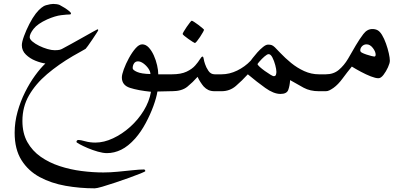

<svg xmlns="http://www.w3.org/2000/svg" viewBox="-20 -477 2115 1004"><path d="M739.7 418Q739.7 419.9 716.1 429.7Q692.4 439.5 656.2 452.4Q620.1 465.3 582.3 478Q544.4 490.7 514.9 499.3Q485.4 507.8 475.6 507.8Q397.5 507.8 322.8 494.6Q248 481.4 188 449.2Q127.9 417 92.3 360.4Q56.6 303.7 56.6 217.3Q56.6 161.6 71.8 107.4Q86.9 53.2 111.1 4.9Q135.3 -43.5 163.3 -82Q191.4 -120.6 217.3 -145Q194.3 -147.9 165.5 -159.4Q136.7 -170.9 115.5 -191.4Q94.2 -211.9 94.2 -240.7Q94.2 -257.3 105.5 -288.1Q116.7 -318.8 133.5 -351.6Q150.4 -384.3 167 -405.8Q196.3 -442.9 220.7 -449.7Q245.1 -456.5 258.3 -456.5Q266.6 -456.5 276.4 -455.1Q286.1 -453.6 291.5 -451.2Q303.2 -445.3 317.1 -436.5Q331.1 -427.7 341.1 -419.4Q351.1 -411.1 351.1 -407.2Q351.1 -401.4 345.2 -401.4Q331.1 -401.4 300 -397.7Q269 -394 226.6 -375.5Q176.3 -352.5 155.8 -326.2Q135.3 -299.8 135.3 -282.7Q135.3 -272 149.4 -260Q163.6 -248 184.8 -237.5Q206.1 -227.1 228 -220.7Q250 -214.4 265.6 -214.4Q269.5 -214.4 281.7 -215.1Q293.9 -215.8 303.2 -220.7Q322.8 -231 353.5 -248Q384.3 -265.1 415.3 -282.5Q446.3 -299.8 467.5 -311.8Q488.8 -323.7 489.7 -323.7Q493.7 -323.7 493.7 -319.3Q493.7 -317.4 484.4 -303Q475.1 -288.6 462.6 -270Q450.2 -251.5 439.9 -237.3Q429.7 -223.1 427.7 -221.7Q423.3 -218.3 404.3 -208.3Q385.3 -198.2 361.3 -184.1Q286.1 -140.1 226.3 -89.4Q166.5 -38.6 131.8 21.5Q97.2 81.5 97.2 155.3Q97.2 219.7 123 265.9Q148.9 312 192.9 342.8Q236.8 373.5 292 391.6Q347.2 409.7 406.2 417.2Q465.3 424.8 520.5 424.8Q555.7 424.8 596.4 420.9Q637.2 417 673.8 413.1Q710.4 409.2 731.9 409.2Q739.7 409.2 739.7 418Z M908.7 -44.4Q908.7 -27.8 902.6 -13.9Q896.5 0 870.1 0L803.2 1.5Q798.3 33.2 782.2 77.4Q766.1 121.6 741.9 166.7Q717.8 211.9 687.5 246.6Q650.4 288.1 613.8 305.9Q577.1 323.7 539.6 323.7Q518.6 323.7 491.5 315.9Q464.4 308.1 439 297.4Q413.6 286.6 396.7 277.3Q379.9 268.1 379.9 265.6Q379.9 254.9 391.1 254.9Q400.9 254.9 425.5 261.7Q450.2 268.6 478.5 268.6Q523.4 268.6 571 246.3Q618.7 224.1 660.6 186.5Q702.6 148.9 731.7 101.3Q760.7 53.7 769.5 2.9Q702.1 -3.9 659.7 -17.6Q617.2 -31.2 617.2 -72.3Q617.2 -86.4 627.4 -114.7Q637.7 -143.1 654.1 -173.1Q670.4 -203.1 688.7 -224.1Q707 -245.1 723.6 -245.1Q742.2 -245.1 757.6 -228.8Q772.9 -212.4 784.2 -187.5Q795.4 -162.6 801.5 -135.7Q807.6 -108.9 807.6 -88.4H870.1Q896.5 -88.4 902.6 -74.7Q908.7 -61 908.7 -44.4ZM766.6 -89.8Q766.6 -103 755.9 -118.7Q745.1 -134.3 730 -145.3Q714.8 -156.2 701.7 -156.2Q688 -156.2 680.9 -145.5Q673.8 -134.8 673.8 -120.6Q673.8 -110.8 696.8 -100.8Q719.7 -90.8 766.6 -89.8Z M1169.4 -44.4Q1169.4 -27.8 1163.3 -13.9Q1157.2 0 1130.4 0H1103Q1083.5 0 1069.8 -6.3Q1056.2 -12.7 1044.9 -24.9Q1037.6 -33.2 1028.1 -47.9Q1018.6 -62.5 1013.2 -75.2Q988.3 -46.9 959.5 -23.4Q930.7 0 878.4 0H852.5Q825.7 0 819.6 -13.9Q813.5 -27.8 813.5 -44.4Q813.5 -61 819.6 -74.7Q825.7 -88.4 852.5 -88.4H878.4Q926.3 -88.4 955.6 -102.3Q984.9 -116.2 1001 -134.8Q1017.1 -153.3 1025.4 -167.2Q1033.7 -181.2 1039.1 -181.2Q1043.5 -181.2 1045.2 -169.2Q1046.9 -157.2 1052.2 -142.1Q1057.6 -125 1069.8 -106.7Q1082 -88.4 1103 -88.4H1130.4Q1157.2 -88.4 1163.3 -74.7Q1169.4 -61 1169.4 -44.4ZM1046.9 -321.3Q1046.9 -318.8 1040.8 -307.9Q1034.7 -296.9 1026.1 -283.9Q1017.6 -271 1009.8 -261.5Q1002 -252 999 -252Q997.6 -252 987.5 -258.3Q977.5 -264.6 965.3 -273.2Q953.1 -281.7 944.1 -289.3Q935.1 -296.9 935.1 -299.3Q935.1 -302.2 941.4 -313Q947.8 -323.7 956.5 -336.7Q965.3 -349.6 972.9 -359.1Q980.5 -368.7 982.4 -368.7Q985.4 -368.7 995.6 -362.1Q1005.9 -355.5 1017.6 -346.7Q1029.3 -337.9 1038.1 -330.3Q1046.9 -322.8 1046.9 -321.3Z M1713.4 -44.4Q1713.4 -27.8 1707 -13.9Q1700.7 0 1674.3 0H1647.9Q1601.6 0 1568.1 -18.1Q1534.7 -36.1 1497.1 -58.1Q1495.1 -27.8 1487.3 -6.8Q1479.5 14.2 1446.8 14.2Q1411.1 14.2 1367.4 -17.1Q1323.7 -48.3 1275.9 -88.4Q1245.6 -55.2 1213.6 -27.6Q1181.6 0 1138.2 0H1112.3Q1085.4 0 1079.3 -13.9Q1073.2 -27.8 1073.2 -44.4Q1073.2 -61 1079.3 -74.7Q1085.4 -88.4 1112.3 -88.4H1138.2Q1180.2 -88.4 1220.5 -108.2Q1260.7 -127.9 1290.5 -159.2Q1291.5 -160.6 1301.5 -173.8Q1311.5 -187 1325.9 -203.1Q1340.3 -219.2 1355.5 -231.4Q1370.6 -243.7 1381.8 -243.7Q1393.1 -243.7 1400.4 -241.2Q1407.7 -238.8 1417.5 -229.5Q1427.2 -220.2 1446.3 -199.7Q1470.7 -173.8 1502.2 -147.9Q1533.7 -122.1 1570.8 -105.2Q1607.9 -88.4 1647.9 -88.4H1674.3Q1700.7 -88.4 1707 -74.7Q1713.4 -61 1713.4 -44.4ZM1425.3 -101.1Q1425.3 -114.3 1419.4 -136.5Q1413.6 -158.7 1404.5 -176.3Q1395.5 -193.8 1384.8 -193.8Q1377 -193.8 1363 -181.6Q1349.1 -169.4 1337.9 -156.5Q1326.7 -143.6 1326.7 -142.1Q1326.7 -137.7 1337.9 -127.4Q1349.1 -117.2 1364.7 -106Q1380.4 -94.7 1393.8 -86.7Q1407.2 -78.6 1411.1 -78.6Q1420.9 -78.6 1423.1 -86.7Q1425.3 -94.7 1425.3 -101.1Z M2018.6 -159.2Q2018.6 -147 2008.8 -125.2Q1999 -103.5 1985.4 -85.7Q1971.7 -67.9 1959 -67.9Q1943.8 -67.9 1918.9 -77.6Q1894 -87.4 1867.4 -101.6Q1840.8 -115.7 1819.8 -128.9Q1794.9 -98.6 1771.5 -66.7Q1748 -34.7 1724.1 -17.6Q1712.9 -9.8 1703.1 -4.9Q1693.4 0 1683.6 0H1657.7Q1630.9 0 1624.8 -13.9Q1618.7 -27.8 1618.7 -44.4Q1618.7 -61 1624.8 -74.7Q1630.9 -88.4 1657.7 -88.4H1683.6Q1724.1 -88.4 1751.7 -111.6Q1779.3 -134.8 1800 -169.7Q1820.8 -204.6 1840.3 -239.3Q1859.9 -272.5 1879.9 -298.8Q1899.9 -325.2 1927.2 -325.2Q1943.4 -325.2 1955.1 -318.6Q1966.8 -312 1977.5 -294.4Q1989.3 -274.9 1998.5 -248.8Q2007.8 -222.7 2013.2 -198.2Q2018.6 -173.8 2018.6 -159.2ZM1944.3 -191.4Q1944.3 -207 1929.7 -226.1Q1915 -245.1 1897 -245.1Q1882.8 -245.1 1873.3 -235.4Q1863.8 -225.6 1863.8 -212.9Q1863.8 -210.9 1865.2 -208Q1866.7 -205.1 1872.1 -201.7Q1881.3 -196.8 1895.8 -191.9Q1910.2 -187 1922.4 -184.1Q1934.6 -181.2 1937 -181.2Q1944.3 -181.2 1944.3 -191.4Z"/></svg>

Font: Scheherazade New Rohingya
Style: Regular
Weight: 400
Designer: SIL International
Foundry: SIL International
Version: Version 3.000 ; LngRng